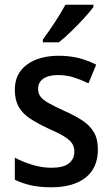

<svg xmlns="http://www.w3.org/2000/svg" viewBox="-20 -786 474 816"><path d="M396 -151Q396 -72 343.5 -31Q291 10 198 10Q149 10 111.5 1.5Q74 -7 43 -22V-116Q74 -99 116 -86Q158 -73 199 -73Q249 -73 272.5 -91.5Q296 -110 296 -142Q296 -161 287 -175.5Q278 -190 254.5 -205Q231 -220 185 -240Q140 -261 108 -282Q76 -303 59.5 -332Q43 -361 43 -405Q43 -473 94 -511Q145 -549 230 -549Q274 -549 313 -539.5Q352 -530 389 -511L356 -432Q325 -447 293.5 -457Q262 -467 227 -467Q186 -467 164 -451.5Q142 -436 142 -409Q142 -389 152 -375.5Q162 -362 186.5 -348Q211 -334 255 -314Q298 -295 330 -274Q362 -253 379 -224Q396 -195 396 -151ZM377 -756Q363 -737 337 -708.5Q311 -680 282 -652Q253 -624 230 -606H162V-618Q186 -650 213 -691Q240 -732 258 -766H377Z"/></svg>

Font: Noto Sans Gurmukhi UI SemiCondensed Medium
Style: Regular
Weight: 500
Width: 4
Designer: Jelle Bosma - Monotype Design Team
Foundry: Monotype Imaging Inc.
Version: Version 2.004; ttfautohint (v1.8.4.7-5d5b)